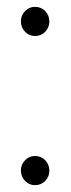

<svg xmlns="http://www.w3.org/2000/svg" viewBox="-20 -535 207 560"><path d="M82 5Q65 5 53 -7.5Q41 -20 41 -38Q41 -55 53 -67.5Q65 -80 82 -80Q100 -80 112 -67.5Q124 -55 124 -37Q124 -20 112 -7.5Q100 5 82 5ZM82 -430Q65 -430 53 -442.5Q41 -455 41 -473Q41 -490 53 -502.5Q65 -515 82 -515Q100 -515 112 -502.5Q124 -490 124 -472Q124 -455 112 -442.5Q100 -430 82 -430Z"/></svg>

Font: DM Sans 17pt ExtraLight
Style: Regular
Weight: 250
Version: Version 4.004;gftools[0.9.30]